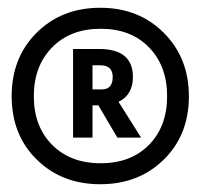

<svg xmlns="http://www.w3.org/2000/svg" viewBox="-20 -807 516 494"><path d="M239 -733Q161 -733 114 -685Q67 -637 67 -559.5Q67 -482 114 -434.5Q161 -387 239 -387Q317 -387 363.5 -434.5Q410 -482 410 -559.5Q410 -637 363.5 -685Q317 -733 239 -733ZM401.5 -722.5Q466 -658 466 -559Q466 -460 401.5 -396.5Q337 -333 238 -333Q139 -333 74.5 -396.5Q10 -460 10 -559.5Q10 -659 74.5 -723Q139 -787 238 -787Q337 -787 401.5 -722.5ZM238 -639H218V-577H242Q270 -577 270 -609Q270 -639 238 -639ZM218 -453H168V-681H235Q322 -681 322 -609Q322 -563 285 -545L343 -453H282L233 -536H218Z"/></svg>

Font: Hind Kochi SemiBold
Style: Regular
Weight: 600
Designer: Dhruvi Tolia
Foundry: Indian Type Foundry
Version: Version 0.702;PS 1.0;hotconv 1.0.81;makeotf.lib2.5.63406